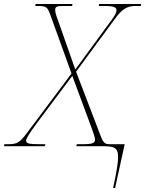

<svg xmlns="http://www.w3.org/2000/svg" viewBox="-72 -734 729 964"><path d="M496 210H506L554 -10H481C456 -10 448 -13 432 -55L310 -374L493 -623C527 -669 550 -704 608 -704H635L637 -714H426L424 -704H459C495 -704 513 -697 513 -684C513 -671 506 -658 487 -632L306 -385L228 -607C213 -649 205 -668 205 -684C205 -699 212 -704 243 -704H290L292 -714H107L105 -704H115C164 -704 166 -699 183 -653L287 -365L75 -82C30 -21 19 -10 -29 -10H-50L-52 0H153L156 -10H125C71 -10 59 -14 59 -29C59 -35 68 -55 114 -117L291 -353L376 -124C402 -54 405 -41 405 -34C405 -16 394 -10 344 -10H314L311 0H439C497 0 521 4 521 54C521 85 512 134 496 210Z"/></svg>

Font: Noto Serif Display Thin
Style: Italic
Weight: 100
Italic angle: -12°
Designer: Monotype Design Team
Foundry: Monotype Imaging Inc.
Version: Version 2.009